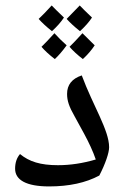

<svg xmlns="http://www.w3.org/2000/svg" viewBox="-20 -669 454 689"><path d="M156.2 0C228 0 288.1 -13.2 336.4 -39.1C358.4 -81.5 371.6 -121.1 371.6 -140.6C371.6 -201.7 314 -289.1 273.4 -398.4C238.3 -386.7 220.7 -364.7 220.7 -332C220.7 -307.1 228 -286.1 248 -251L282.2 -188.5C299.3 -156.7 313.5 -126.5 323.7 -96.7C277.3 -83 232.4 -76.2 188 -76.2C125 -76.2 85 -88.9 51.8 -116.2C40 -102.5 34.2 -85 34.2 -63.5C34.2 -22.9 74.7 0 156.2 0ZM219.2 -506.3C203.1 -520.5 188.5 -535.2 175.3 -549.8C155.3 -527.8 140.1 -511.7 128.9 -501C140.1 -487.8 155.8 -473.1 176.8 -457C190.4 -469.7 204.6 -486.3 219.2 -506.3ZM209.5 -606C188 -626.5 173.3 -641.1 165.5 -649.4C147 -628.9 131.3 -612.8 118.7 -601.1C129.9 -588.4 145.5 -573.7 166.5 -557.1C185.1 -574.2 199.2 -590.3 209.5 -606ZM275.9 -549.8C255.9 -527.8 240.7 -511.7 229.5 -501C242.2 -486.3 258.3 -471.7 277.3 -457C294.4 -472.7 308.6 -489.3 319.8 -506.3ZM310.1 -606C288.6 -626.5 273.9 -641.1 266.1 -649.4C239.3 -621.6 223.6 -605.5 219.2 -601.1C230.5 -588.4 246.1 -573.7 267.1 -557.1C285.6 -574.2 299.8 -590.3 310.1 -606Z"/></svg>

Font: Noto Naskh Arabic
Style: Regular
Weight: 400
Designer: Monotype Design Team
Foundry: Monotype Imaging Inc.
Version: Version 1.07